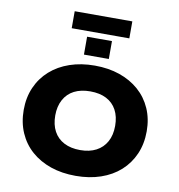

<svg xmlns="http://www.w3.org/2000/svg" viewBox="-107 -1139 1164 1247"><g transform="rotate(10 474.5 -515.0)"><path d="M475 11Q384 11 310 -14.5Q236 -40 182 -87.5Q128 -135 98.5 -202.5Q69 -270 69 -353Q69 -435 98.5 -502Q128 -569 182 -617Q236 -665 310.5 -690.5Q385 -716 475 -716Q565 -716 639 -690.5Q713 -665 767 -617.5Q821 -570 850.5 -503Q880 -436 880 -354Q880 -271 850.5 -203.5Q821 -136 767.5 -88Q714 -40 639.5 -14.5Q565 11 475 11ZM475 -159Q536 -159 580 -182Q624 -205 648 -248.5Q672 -292 672 -353Q672 -414 648.5 -457.5Q625 -501 581 -523.5Q537 -546 475 -546Q413 -546 369 -523.5Q325 -501 301 -457Q277 -413 277 -353Q277 -292 300.5 -248.5Q324 -205 368.5 -182Q413 -159 475 -159ZM284 -929V-1041H664V-929ZM392 -774V-892H556V-774Z"/></g></svg>

Font: Nunito Sans 7pt SemiExpanded Black
Style: Regular
Weight: 900
Width: 6
Designer: Vernon Adams
Foundry: Vernon Adams
Version: Version 3.101;gftools[0.9.27]